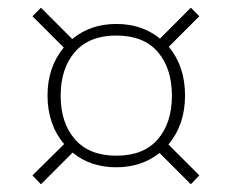

<svg xmlns="http://www.w3.org/2000/svg" viewBox="-20 -588 600 497"><path d="M459 -341Q459 -265 416 -214L496 -134L474 -111L393 -192Q346 -155 281 -155Q214 -155 168 -193L86 -111L64 -134L146 -215Q103 -266 103 -341Q103 -414 145 -465L64 -546L86 -568L167 -487Q214 -526 281 -526Q348 -526 394 -488L474 -568L496 -546L417 -467Q459 -416 459 -341ZM137 -340Q137 -270 174 -227.5Q211 -185 281 -185Q352 -185 388.5 -227.5Q425 -270 425 -340Q425 -411 388.5 -453.5Q352 -496 281 -496Q211 -496 174 -453.5Q137 -411 137 -340Z"/></svg>

Font: Fira Sans UltraLight
Style: Italic
Weight: 200
Italic angle: -8°
Designer: Carrois Corporate & Edenspiekermann AG
Foundry: Carrois Corporate GbR & Edenspiekermann AG
Version: Version 4.203;PS 004.203;hotconv 1.0.88;makeotf.lib2.5.64775